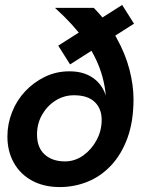

<svg xmlns="http://www.w3.org/2000/svg" viewBox="-20 -747 607 778"><path d="M222 11Q158 11 110 -15Q62 -41 36 -87.5Q10 -134 10 -194Q10 -245 29 -293Q48 -341 82.5 -377.5Q117 -414 162.5 -436Q208 -458 261 -458Q310 -458 344.5 -439Q379 -420 398 -385Q417 -350 419 -300H411Q411 -303 411 -306.5Q411 -310 411 -313Q411 -388 389.5 -454.5Q368 -521 322.5 -584.5Q277 -648 203 -715H360Q417 -657 452.5 -593Q488 -529 504.5 -465.5Q521 -402 521 -345Q521 -255 496.5 -188Q472 -121 430 -76.5Q388 -32 334.5 -10.5Q281 11 222 11ZM243 -93Q283 -93 316.5 -116.5Q350 -140 371 -178.5Q392 -217 392 -261Q392 -307 363.5 -334Q335 -361 280 -361Q239 -361 205 -339.5Q171 -318 150.5 -282Q130 -246 130 -202Q130 -149 161 -121Q192 -93 243 -93ZM264 -486 216 -562 475 -727 523 -651Z"/></svg>

Font: Radio Canada Big Medium
Style: Italic
Weight: 500
Italic angle: -12°
Designer: Étienne Aubert Bonn
Foundry: Coppers and Brasses
Version: Version 1.001